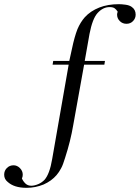

<svg xmlns="http://www.w3.org/2000/svg" viewBox="-89 -759 670 920"><path d="M542 -726Q561 -713 561 -689Q561 -671 548.5 -658Q536 -645 517 -645Q498 -645 485 -658Q472 -671 472 -689Q472 -695 475 -703Q468 -714 460 -719.5Q452 -725 436 -725Q404 -725 378 -696Q354 -669 340 -597L317 -467H414L411 -449H314L262 -160Q249 -83 223 -3Q218 13 213.5 25.5Q209 38 204 47Q194 66 182 80Q158 108 120 125Q100 133 80 137Q60 141 38 141Q-22 141 -53 112Q-69 99 -69 78Q-69 59 -56 46Q-43 33 -24 33Q-7 33 6.5 46.5Q20 60 20 78Q20 88 16 96Q22 110 33 120.5Q44 131 61 131Q76 131 95 123Q111 116 124 103Q149 75 161 3L240 -449H163L166 -467H243L256 -526Q262 -555 268.5 -578Q275 -601 282 -619Q296 -652 317 -676Q344 -706 387 -723Q428 -739 481 -739Q493 -739 512 -736.5Q531 -734 542 -726Z"/></svg>

Font: Wachinanga
Style: Regular
Weight: 400
Designer: deFharo
Foundry: deFharo
Version: Wachinanga: Version 2.001 2013